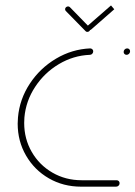

<svg xmlns="http://www.w3.org/2000/svg" viewBox="-20 -700 508 720"><path d="M46.3 -236.3Q46.3 -247.8 47.4 -259.3Q53.3 -327.8 91.7 -386.1Q130 -444.4 190 -480Q250 -515.6 318.1 -518.5Q322.6 -518.5 326.1 -515.4Q329.6 -512.2 329.6 -507.8Q329.6 -502.2 325.9 -498.3Q322.2 -494.4 317 -494.4Q255.2 -491.9 200.9 -459.6Q146.7 -427.4 111.9 -374.4Q77 -321.5 71.5 -259.3Q70.7 -252.2 70.7 -238.9Q70.7 -179.3 99.1 -130.2Q127.4 -81.1 176.7 -52.6Q225.9 -24.1 286.3 -24.1H417.4Q422.2 -24.1 425.4 -20.9Q428.5 -17.8 428.5 -13Q428.5 -7.4 424.6 -3.7Q420.7 0 415.2 0H284.1Q217.4 0 163.1 -31.3Q108.9 -62.6 77.6 -116.7Q46.3 -170.7 46.3 -236.3ZM443.7 -505.2Q443.7 -510.7 447.6 -514.6Q451.5 -518.5 456.7 -518.5Q461.5 -518.5 464.6 -515.6Q467.8 -512.6 467.8 -507.8Q467.8 -502.2 463.9 -498.3Q460 -494.4 454.8 -494.4Q450 -494.4 446.9 -497.4Q443.7 -500.4 443.7 -505.2ZM224.1 -665.9Q224.4 -670.4 227.8 -673.1Q231.1 -675.9 235.2 -675.9Q239.3 -675.9 241.9 -673.3L315.9 -597.4Q318.5 -594.8 318.5 -591.5Q318.5 -586.7 315.2 -583.5Q311.9 -580.4 307.4 -580.4Q303.3 -580.4 301.1 -583L226.7 -658.9Q224.1 -661.5 224.1 -665.9ZM408.5 -665.2 322.2 -589.6Q319.6 -587 315.2 -587Q311.1 -587 308.5 -589.6Q305.9 -592.2 305.9 -596.3Q305.9 -601.1 309.6 -604.1L396.3 -679.6Z"/></svg>

Font: 26F Galaxy Sans Thin
Style: Italic
Weight: 100
Italic angle: -4.99998°
Designer: C₂₉H₂₅N₃O₅
Version: Version 1.200